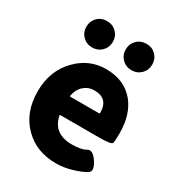

<svg xmlns="http://www.w3.org/2000/svg" viewBox="-195 -939 987 1073"><g transform="rotate(30 298.0 -402.0)"><path d="M330 14Q203 14 124 -65Q40 -147 40 -285Q40 -418 124 -503Q202 -583 310 -583Q428 -583 494 -504Q554 -431 554 -309Q554 -260 550 -246Q546 -232 469 -232H217Q212 -232 213 -227Q235 -122 354 -122Q413 -122 442.5 -139.5Q472 -157 506 -106Q539 -55 514.5 -37.5Q490 -20 435.5 -3Q381 14 330 14ZM210 -354Q209 -349 214 -349H398Q403 -349 403 -354Q403 -447 313 -447Q274 -447 246 -422Q218 -397 210 -354ZM180.5 -648Q144 -648 119.5 -672.5Q95 -697 95 -733Q95 -769 119 -793.5Q143 -818 180 -818Q217 -818 241.5 -793.5Q266 -769 266 -733Q266 -697 241.5 -672.5Q217 -648 180.5 -648ZM434.5 -648Q398 -648 373.5 -672.5Q349 -697 349 -733Q349 -769 373.5 -793.5Q398 -818 435 -818Q472 -818 496 -793.5Q520 -769 520 -733Q520 -697 495.5 -672.5Q471 -648 434.5 -648Z"/></g></svg>

Font: Resource Han Rounded KR Heavy
Style: Regular
Weight: 900
Designer: Cyano Hao (round all glyphs); Ryoko NISHIZUKA 西塚涼子 (kana, bopomofo & ideographs); Paul D. Hunt (Latin, Greek & Cyrillic)
Foundry: Cyano Hao
Version: 0.990